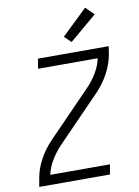

<svg xmlns="http://www.w3.org/2000/svg" viewBox="-104 -1047 807 1115"><g transform="rotate(-10 300.0 -489.5)"><path d="M35 0 43 -46Q52 -103 81.5 -157.5Q111 -212 154 -256L409 -519Q442 -553 466 -593.5Q490 -634 499 -677H147L157 -735H574L567 -689Q557 -632 527.5 -577.5Q498 -523 455 -479L200 -216Q168 -182 143.5 -141.5Q119 -101 110 -58H462L452 0ZM366 -796 327 -834 478 -979 526 -931Z"/></g></svg>

Font: Iosevka Curly Light Extended
Style: Italic
Weight: 300
Width: 7
Italic angle: -9°
Monospace: yes
Designer: Belleve Invis
Foundry: Belleve Invis
Version: Version 11.1.0; ttfautohint (v1.8.3)